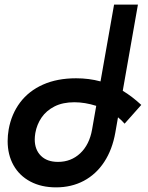

<svg xmlns="http://www.w3.org/2000/svg" viewBox="-20 -791 640 829"><path d="M575.5 -771 510 -399Q550 -375 590 -338L518 -257Q506 -271 489.5 -284.5L478 -219Q465 -145 430 -91.8Q395 -38.5 341.8 -10.2Q288.5 18 222 18Q158.5 18 111 -7.2Q63.5 -32.5 38.2 -77.8Q13 -123 13 -182Q13 -206.5 17.5 -232.5Q29.5 -299 67 -348.8Q104.5 -398.5 165.8 -425.8Q227 -453 308.5 -453Q364 -453 414 -439.5L472.5 -771ZM130 -189Q130 -145 156.5 -118.5Q183 -92 230.5 -92Q287 -92 326.5 -129.2Q366 -166.5 377.5 -231.5L395.5 -334Q346.5 -349.5 301 -349.5Q251 -349.5 215.5 -331.5Q180 -313.5 159.5 -283.5Q139 -253.5 132.5 -216.5Q130 -200.5 130 -189Z"/></svg>

Font: JuliaMono SemiBold
Style: Italic
Weight: 600
Italic angle: -9°
Monospace: yes
Designer: cormullion
Foundry: corm
Version: Version 0.056; ttfautohint (v1.8.4)